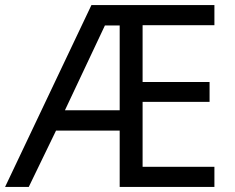

<svg xmlns="http://www.w3.org/2000/svg" viewBox="-21 -785 922 754"><path d="M821 -51H449V-272H199L92 -51H-1L338 -765H821V-686H539V-463H802V-385H539V-130H821ZM234 -352H449V-685H391Z"/></svg>

Font: Noto Sans Tamil UI
Style: Regular
Weight: 400
Designer: Jelle Bosma - Monotype Design Team
Foundry: Monotype Imaging Inc.
Version: Version 2.004; ttfautohint (v1.8.4.7-5d5b)